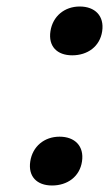

<svg xmlns="http://www.w3.org/2000/svg" viewBox="-20 -565 335 590"><path d="M140 5C187 5 225 -22 232 -69C239 -116 210 -145 163 -145C116 -145 80 -115 73 -69C66 -23 93 5 140 5ZM202 -395C249 -395 287 -422 294 -469C301 -516 272 -545 225 -545C178 -545 142 -515 135 -469C128 -423 155 -395 202 -395Z"/></svg>

Font: Asimov Print
Style: AIt
Weight: 500
Designer: Google
Version: Version 2.000980: 2014